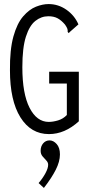

<svg xmlns="http://www.w3.org/2000/svg" viewBox="-20 -650 440 945"><path d="M221 10Q132 10 80.5 -72.5Q29 -155 29 -304Q28 -406 46 -470.5Q64 -535 94 -569.5Q124 -604 157 -617Q190 -630 219 -630Q267 -630 307 -602Q347 -574 366 -530L325 -494L318 -487L313 -493Q314 -501 311.5 -508.5Q309 -516 300 -529Q282 -550 263.5 -560Q245 -570 218 -570Q183 -570 154 -547Q125 -524 107.5 -469.5Q90 -415 90 -319Q90 -189 125.5 -119.5Q161 -50 220 -50Q241 -50 266 -57.5Q291 -65 309 -84V-239H222V-297H368V-53Q299 10 221 10ZM196 275 170 251Q190 228 203.5 203Q217 178 217 161Q217 149 207.5 139.5Q198 130 189 119Q180 108 180 92Q180 70 192.5 55.5Q205 41 224 41Q243 41 259 59Q275 77 275 110Q275 145 254.5 185.5Q234 226 196 275Z"/></svg>

Font: Inconsolata Condensed
Style: Regular
Weight: 400
Width: 3
Monospace: yes
Designer: Raph Levien, Cyreal, Brenton Simpson
Foundry: Raph Levien, Cyreal, Google
Version: Version 3.000; ttfautohint (v1.8.2.53-6de2)